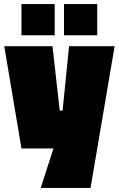

<svg xmlns="http://www.w3.org/2000/svg" viewBox="-20 -733 586 948"><path d="M86 0 1 -505H239L275 -187H289L321 -505H546L427 195H181L244 0ZM296 -559V-713H460V-559ZM86 -559V-713H250V-559Z"/></svg>

Font: Titillium Web
Style: Black
Weight: 900
Version: Version 1.001;PS 35.000;hotconv 1.0.70;makeotf.lib2.5.55311